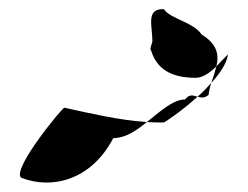

<svg xmlns="http://www.w3.org/2000/svg" viewBox="-20 -578 538 417"><path d="M26 -192C92 -166 178 -186 226 -278C252 -278 276 -294 299 -313C238 -317 180 -331 120 -344C120 -350 4 -210 26 -192ZM299 -313C328 -336 356 -362 382 -362C391 -374 399 -371 409 -368C374 -336 337 -312 336 -312C324 -312 311 -312 299 -313ZM308 -469C320 -428 352 -409 405 -409C421 -409 437 -421 450 -434C456 -459 452 -482 418 -503C400 -530 350 -537 336 -558C296 -560 311 -522 311 -488C311 -486 304 -470 308 -469ZM409 -368C416 -366 424 -364 433 -372C434 -380 436 -390 439 -398C430 -388 420 -377 409 -368ZM439 -398C443 -410 447 -422 450 -434C460 -444 469 -454 475 -460C473 -441 458 -419 439 -398Z"/></svg>

Font: Alpina
Style: Regular
Weight: 400
Version: Version 0.9